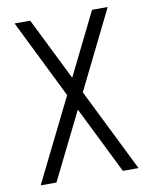

<svg xmlns="http://www.w3.org/2000/svg" viewBox="-80 -760 645 820"><g transform="rotate(-10 242.0 -350.0)"><path d="M386.2 0 242.2 -291 98.1 0H29.8L208 -359.9L40 -700.2H107.9L242.2 -429.2L376 -700.2H443.8L275.9 -359.9L454.1 0Z"/></g></svg>

Font: Abel
Style: Regular
Weight: 400
Designer: Matthew Desmond
Foundry: Matthew Desmond
Version: Version 1.002